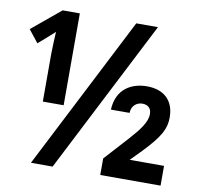

<svg xmlns="http://www.w3.org/2000/svg" viewBox="-79 -797 916 881"><g transform="rotate(10 378.5 -357.0)"><path d="M126 -286H223V-714H143L9 -603L55 -545C103 -587 125 -606 130 -612C128 -578 127 -544 126 -510ZM121 0H222L587 -714H486ZM444 0H725V-92H565L614 -142C693 -224 712 -264 712 -315C712 -394 664 -438 585 -438C519 -438 445 -406 440 -304H527C528 -340 554 -356 578 -356C602 -356 620 -343 620 -315C620 -276 588 -236 542 -185L444 -77Z"/></g></svg>

Font: Kathrein 77 Bold Condensed
Style: Regular
Weight: 700
Width: 3
Designer: Lazydogs Typefoundry, based on Open Sans by Ascender Corporation
Foundry: Lazydogs Typefoundry
Version: Version 1.003;PS 001.003;hotconv 1.0.88;makeotf.lib2.5.64775